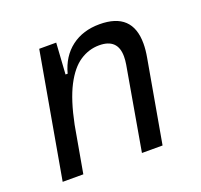

<svg xmlns="http://www.w3.org/2000/svg" viewBox="-98 -637 782 747"><g transform="rotate(-20 293.0 -263.5)"><path d="M40.5 0 131.8 -517.6H202.1L193.8 -388.7H202.6Q220.2 -455.1 267.8 -491.2Q315.4 -527.3 384.3 -527.3Q520 -527.3 520 -398.4Q520 -372.1 514.2 -340.3L454.1 0H368.7L428.7 -344.2Q431.6 -361.8 431.6 -377Q431.6 -450.7 355 -450.7Q312.5 -450.7 275.4 -426.3Q238.3 -401.9 209 -345.5Q179.7 -289.1 160.2 -192.9L126 0Z"/></g></svg>

Font: CaskaydiaCove NFP SemiLight
Style: Italic
Weight: 350
Italic angle: -10°
Designer: Aaron Bell
Foundry: Saja Typeworks
Version: Version 2111.001; VTT 6.35;Nerd Fonts 3.1.1